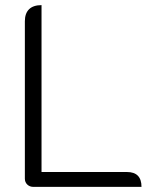

<svg xmlns="http://www.w3.org/2000/svg" viewBox="-20 -729 614 749"><path d="M77 -32V-646Q77 -677 93.5 -693Q110 -709 142 -709V-58H475Q532 -58 532 0H110Q96 0 86.5 -9Q77 -18 77 -32Z"/></svg>

Font: K2D ExtraLight
Style: Regular
Weight: 275
Designer: Katatrad Aksorn Co.,Ltd.
Foundry: Cadson Demak Co.,Ltd.
Version: Version 1.000; ttfautohint (v1.6)